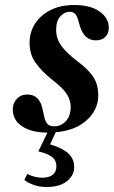

<svg xmlns="http://www.w3.org/2000/svg" viewBox="-20 -515 454 766"><path d="M169 14Q107 14 69 -10.5Q31 -35 31 -79Q31 -103 47 -120.5Q63 -138 89 -138Q138 -138 150 -79L155 -56Q159 -34 167.5 -22.5Q176 -11 197 -11Q223 -11 242.5 -31.5Q262 -52 262 -89Q262 -116 245.5 -141Q229 -166 188 -197Q148 -229 123 -263Q98 -297 98 -345Q98 -386 119.5 -420Q141 -454 181 -474.5Q221 -495 276 -495Q341 -495 377.5 -469Q414 -443 414 -404Q414 -382 400.5 -368Q387 -354 362 -354Q317 -354 299 -410L292 -434Q287 -453 279 -460.5Q271 -468 257 -468Q238 -468 221 -450Q204 -432 204 -396Q204 -361 224.5 -332.5Q245 -304 287 -272Q332 -239 352 -208.5Q372 -178 372 -134Q372 -73 319 -29.5Q266 14 169 14ZM133 89 176 0H208L180 61Q230 76 253 97.5Q276 119 276 152Q276 184 247.5 207.5Q219 231 165 231Q137 231 114 222.5Q91 214 77 203L89 179Q118 194 149 194Q175 194 190 182.5Q205 171 205 149Q205 123 185 109.5Q165 96 133 89Z"/></svg>

Font: DM Serif Text
Style: Italic
Weight: 400
Italic angle: -12°
Designer: Colophon Foundry, Frank Grießhammer
Foundry: Colophon Foundry
Version: Version 5.100; ttfautohint (v1.8.2)